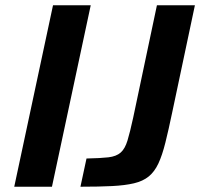

<svg xmlns="http://www.w3.org/2000/svg" viewBox="-20 -708 759 728"><path d="M34 0 181 -688H324L177 0ZM285 0 308 -107Q361 -108 391 -111.5Q421 -115 437.5 -129.5Q454 -144 463.5 -175.5Q473 -207 485 -262L575 -688H719L633 -282Q619 -215 607 -167Q595 -119 580.5 -88Q566 -57 544 -39Q522 -21 488 -13Q454 -5 405 -2.5Q356 0 285 0Z"/></svg>

Font: Saira Thin SemiBold
Style: Italic
Weight: 600
Italic angle: -12°
Version: Version 1.101